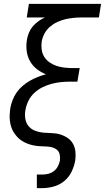

<svg xmlns="http://www.w3.org/2000/svg" viewBox="-20 -755 541 990"><path d="M170 215V145H199Q214 145 229.5 141Q245 137 258 127Q271 117 278.5 102.5Q286 88 289 73Q291 56 287.5 40.5Q284 25 272 16Q260 7 244 3.5Q228 0 211.5 0Q195 0 179 -1.5Q163 -3 147.5 -6.5Q132 -10 117.5 -16Q103 -22 90.5 -30.5Q78 -39 68 -50Q58 -61 50 -74Q42 -87 37.5 -101.5Q33 -116 31 -132Q29 -148 30 -164.5Q31 -181 33 -197Q37 -218 45 -239Q53 -260 66 -278.5Q79 -297 96.5 -312Q114 -327 134 -338.5Q154 -350 174.5 -358Q195 -366 217 -372Q191 -382 169.5 -399Q148 -416 134.5 -440Q121 -464 117.5 -493Q114 -522 119 -551Q122 -569 129.5 -587Q137 -605 149.5 -619.5Q162 -634 178 -645.5Q194 -657 212 -665H118L129 -735H501L490 -665H403Q382 -665 360.5 -663Q339 -661 317.5 -656Q296 -651 275.5 -641.5Q255 -632 237.5 -617Q220 -602 209.5 -582Q199 -562 195 -541Q192 -520 195 -499Q198 -478 208.5 -461.5Q219 -445 235.5 -433.5Q252 -422 271 -415.5Q290 -409 311.5 -406.5Q333 -404 354 -404H391L379 -334H342Q318 -334 293.5 -331.5Q269 -329 245 -322.5Q221 -316 198 -304.5Q175 -293 156 -275Q137 -257 126 -234Q115 -211 111 -187Q107 -165 110.5 -143Q114 -121 127 -105Q140 -89 160.5 -81Q181 -73 203 -71Q225 -69 248 -68.5Q271 -68 291.5 -61.5Q312 -55 329.5 -43Q347 -31 357 -12.5Q367 6 369 28Q371 50 368 72Q363 101 349.5 129.5Q336 158 312 178Q288 198 258 206.5Q228 215 199 215Z"/></svg>

Font: Iosevka Custom
Style: Italic
Weight: 400
Italic angle: -9°
Monospace: yes
Designer: Belleve Invis
Foundry: Belleve Invis
Version: Version 30.3.3; ttfautohint (v1.8.3)